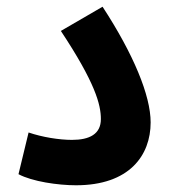

<svg xmlns="http://www.w3.org/2000/svg" viewBox="-20 -545 505 571"><path d="M35 -27C76 -5 153 6 206 6C365 6 428 -83 428 -181C428 -261 377 -384 285 -525L161 -453C263 -299 280 -234 280 -191C280 -146 246 -129 194 -129C156 -129 106 -137 65 -151Z"/></svg>

Font: Noto Sans Arabic UI Cn
Style: Bold
Weight: 700
Width: 3
Designer: Monotype Design Team, Nadine Chahine and Nizar Qandah
Foundry: Monotype Imaging Inc.
Version: Version 2.010